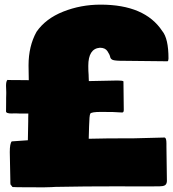

<svg xmlns="http://www.w3.org/2000/svg" viewBox="-20 -785 743 824"><path d="M554.2 -191.4 687 -194.8Q694.3 -192.4 694.3 -169.9V-155.3L696.3 -7.3Q695.3 5.9 687.5 10.3Q679.7 14.6 665 14.6H646.5L636.2 15.1H531.2L505.4 14.6Q333 14.6 217.8 17.1L200.2 18.1Q176.8 19 166.5 19H140.6L127 18.6H80.1Q49.8 18.6 33.7 17.6L24.9 6.3L24.4 -2.4V-12.2L22 -132.3Q22 -168.9 30.3 -178.2L99.6 -183.1Q101.1 -254.9 101.1 -263.7V-277.8L101.6 -297.9H61L51.3 -298.3H37.1L30.8 -297.9Q5.9 -297.9 5.9 -306.6L6.3 -345.7V-364.3L6.8 -382.8V-390.1L5.9 -417Q5.9 -436 11.7 -441.9L31.7 -441.4H51.8L103.5 -440.9Q102.5 -473.1 102.5 -504.4Q102.5 -586.9 136.7 -648.4Q175.8 -705.1 251.2 -735.1Q326.7 -765.1 411.6 -765.1Q601.6 -765.1 676.3 -651.9Q703.1 -619.6 703.1 -534.2Q703.1 -524.4 699.2 -522Q520.5 -523.4 494.1 -524.2Q467.8 -524.9 460.9 -529.3Q454.1 -533.7 453.1 -540Q450.7 -551.3 440.9 -565.7Q431.2 -580.1 408.7 -580.1Q358.9 -576.2 358.9 -502.4Q358.9 -479 360.4 -462.9V-460Q361.3 -450.2 361.3 -437L483.9 -439.5Q505.4 -439.5 509.8 -436L511.2 -313Q511.2 -302.2 504.4 -302.2Q497.6 -302.2 493.7 -302.7L465.3 -304.2Q455.6 -304.7 413.6 -304.7Q371.6 -304.7 367.4 -297.1Q363.3 -289.6 362.3 -242.7L360.8 -189.5Q434.6 -191.4 526.9 -191.4Z"/></svg>

Font: Bowlby One
Style: Regular
Weight: 400
Designer: vernon adams
Foundry: vernon adams
Version: Version 1.000